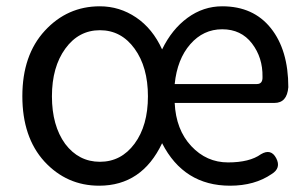

<svg xmlns="http://www.w3.org/2000/svg" viewBox="-20 -577 977 610"><path d="M295 13Q192 13 121 -64Q51 -141 51 -271.5Q51 -402 122.5 -479.5Q194 -557 297 -557Q360 -557 412.5 -521.5Q465 -486 495 -420Q526 -484 576 -520.5Q626 -557 686 -557Q785 -557 840.5 -487.5Q896 -418 896 -300Q892 -250 852 -250H535Q539 -165 587.5 -113Q636 -61 704.5 -61Q773 -61 809 -87Q841 -106 857.5 -74.5Q874 -43 843 -24Q789 13 711 13Q564 13 495 -122Q431 13 295 13ZM187 -120Q230 -63 297.5 -63Q365 -63 407.5 -120.5Q450 -178 450 -271Q450 -364 407.5 -422.5Q365 -481 297.5 -481Q230 -481 187.5 -422.5Q145 -364 145 -271Q145 -178 187 -120ZM535 -310H796Q815 -310 814 -333Q815 -394 780.5 -439Q746 -484 686 -484Q626 -484 584.5 -436.5Q543 -389 535 -310Z"/></svg>

Font: Raw Maruko Gothic CJK TC
Style: Regular
Weight: 400
Version: Version 1.001